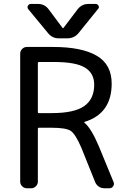

<svg xmlns="http://www.w3.org/2000/svg" viewBox="-20 -999 659 998"><path d="M181.6 -335Q176.8 -335 176.8 -330.1V-54.7Q176.8 -41 166.5 -30.8Q156.2 -20.5 142.6 -20.5H119.1Q105.5 -20.5 95.2 -30.8Q85 -41 85 -54.7V-720.7Q85 -734.4 95.2 -744.6Q105.5 -754.9 119.1 -754.9H255.9Q404.3 -754.9 482.4 -709.5Q560.5 -664.1 560.5 -564.5Q560.5 -408.2 418.9 -365.2Q418 -365.2 417.5 -363.8Q417 -362.3 418.9 -361.3Q454.1 -332 493.2 -240.2L570.3 -52.7Q572.3 -47.9 572.3 -43Q572.3 -37.1 568.4 -31.2Q561.5 -20.5 548.8 -20.5H521.5Q505.9 -20.5 493.2 -29.3Q480.5 -38.1 474.6 -52.7L402.3 -232.4Q372.1 -301.8 348.1 -318.4Q324.2 -335 249 -335ZM261.7 -676.8H181.6Q176.8 -676.8 176.8 -671.9V-416Q176.8 -411.1 181.6 -411.1H249Q366.2 -411.1 418 -447.8Q469.7 -484.4 469.7 -558.6Q469.7 -618.2 421.9 -647.5Q374 -676.8 261.7 -676.8ZM476.6 -978.5Q487.3 -978.5 492.2 -968.8Q494.1 -965.8 494.1 -961.9Q494.1 -956.1 489.3 -952.1L387.7 -826.2Q365.2 -799.8 330.1 -799.8H285.2Q251 -799.8 229.5 -827.1L127 -951.2Q123 -956.1 123 -961.9Q123 -964.8 125 -968.8Q129.9 -978.5 140.6 -978.5H177.7Q211.9 -978.5 232.4 -951.2L304.7 -854.5Q307.6 -850.6 310.5 -854.5L383.8 -951.2Q405.3 -978.5 439.5 -978.5Z"/></svg>

Font: Gen Jyuu GothicL Regular
Style: Regular
Weight: 400
Designer: [Source Han Sans]
Ryoko NISHIZUKA  (kana & ideographs); Paul D. Hunt (Latin, Greek & Cyrillic); Wenlong ZHANG  (bopomofo
Version: Version 1.002.20150607